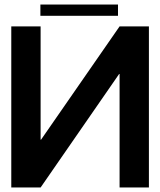

<svg xmlns="http://www.w3.org/2000/svg" viewBox="-20 -831 710 851"><path d="M640 -714V0H510V-503H508L160 0H30V-714H160V-212H162L510 -714ZM503 -761H159V-811H503Z"/></svg>

Font: Non Bureau Medium
Style: Regular
Weight: 500
Designer: Jona Saucedo
Foundry: Non Foundry
Version: Version 1.000; ttfautohint (v1.8.4)